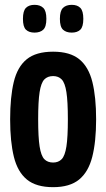

<svg xmlns="http://www.w3.org/2000/svg" viewBox="-20 -765 439 795"><path d="M22 -271Q22 -363 37 -425.5Q52 -488 90.5 -519.5Q129 -551 200 -551Q270 -551 308.5 -519.5Q347 -488 362.5 -425.5Q378 -363 378 -271Q378 -178 362 -115.5Q346 -53 307.5 -21.5Q269 10 200 10Q130 10 91.5 -21.5Q53 -53 37.5 -115.5Q22 -178 22 -271ZM138 -271Q138 -197 144 -158.5Q150 -120 163.5 -106Q177 -92 200 -92Q222 -92 235.5 -106Q249 -120 255 -158.5Q261 -197 261 -271Q261 -345 255 -383.5Q249 -422 235.5 -436Q222 -450 200 -450Q177 -450 163.5 -436Q150 -422 144 -383.5Q138 -345 138 -271ZM277 -630Q254 -630 241 -642Q228 -654 228 -687Q228 -720 241 -732.5Q254 -745 277 -745Q300 -745 312.5 -732.5Q325 -720 325 -687Q325 -654 312.5 -642Q300 -630 277 -630ZM123 -630Q100 -630 87.5 -642Q75 -654 75 -687Q75 -720 87.5 -732.5Q100 -745 123 -745Q146 -745 159 -732.5Q172 -720 172 -687Q172 -654 159 -642Q146 -630 123 -630Z"/></svg>

Font: Georama Condensed SemiBold
Style: Regular
Weight: 600
Width: 3
Designer: Jean-Baptiste Levee
Foundry: Production Type
Version: Version 1.000